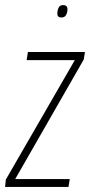

<svg xmlns="http://www.w3.org/2000/svg" viewBox="-32 -737 355 757"><path d="M-12 0 -9 -29 263 -500H73L78 -532H303L298 -502L28 -31H243L238 0ZM210 -668Q194 -668 194 -683Q194 -696 199 -706.5Q204 -717 217 -717Q234 -717 234 -700Q234 -688 228.5 -678Q223 -668 210 -668Z"/></svg>

Font: Georama Condensed ExtraLight
Style: Italic
Weight: 200
Width: 3
Italic angle: -9°
Designer: Jean-Baptiste Levee
Foundry: Production Type
Version: Version 1.000